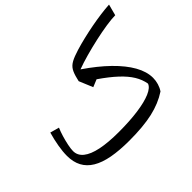

<svg xmlns="http://www.w3.org/2000/svg" viewBox="-135 -921 1177 1177"><g transform="rotate(-45 453.0 -333.0)"><path d="M905.7 -672.1Q870.7 -670 828.9 -664.4Q787.2 -658.8 743.3 -650.5Q699.4 -642.1 656.5 -631.9Q613.6 -621.7 575.8 -610.2Q530 -596.3 505.2 -582.7Q480.4 -569.2 467.9 -548.1Q455.4 -527.1 446.9 -490.8L442.2 -471.4L479.4 -382.3L528 -402.3Q594 -356.9 636.3 -317.3Q678.7 -277.7 701.9 -239.8Q725.1 -201.9 732.1 -160.8Q723.7 -135.1 679.9 -116.1Q636 -97.2 563.3 -87.1Q490.6 -77 395.8 -77Q304.3 -77 241.7 -90Q179.1 -103 146.9 -128.9Q114.6 -154.7 114.6 -193Q114.6 -211.7 120.5 -240.8Q126.4 -269.9 135.7 -301Q145.1 -332 155.3 -355.7L96.4 -371.9Q82.9 -325.5 75.2 -280.2Q67.4 -234.9 67.4 -198.8Q67.4 -145.2 88.1 -106.4Q108.7 -67.5 150.5 -42.5Q192.2 -17.5 255.5 -5.7Q318.8 6.1 404.6 6.1Q525.3 6.1 607.5 -12.5Q689.7 -31.2 752.3 -72.5Q765 -91.2 772.2 -115.1Q779.4 -139 779.4 -163.5Q779.4 -217.4 746.7 -275.4Q714 -333.4 652 -393.9Q590 -454.4 501.2 -514.9Q542.2 -530.2 594.9 -544.9Q647.6 -559.6 702.3 -571.7Q757 -583.9 805.4 -591.3Q853.9 -598.7 886.4 -599Z"/></g></svg>

Font: Pinar-VF-FD
Style: Regular
Weight: 300
Designer: Amin Abedi
Version: Version 3.0